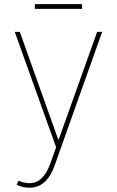

<svg xmlns="http://www.w3.org/2000/svg" viewBox="-20 -699 563 924"><path d="M51.1 -545.5H75.3L259.9 -28.4H262.8L447.4 -545.5H471.6L242.2 99.4Q204.2 204.5 121.4 204.5Q90.2 204.5 60.4 190.3L68.9 170.5Q95.2 182.5 121.8 182.5Q187.9 182.5 220.9 90.9L250 9.9ZM375 -679V-656.2H147.7V-679Z"/></svg>

Font: Inter P Thin
Style: Regular
Weight: 100
Designer: Rasmus Andersson
Foundry: rsms
Version: Version 3.018;git-588b23468